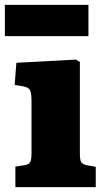

<svg xmlns="http://www.w3.org/2000/svg" viewBox="-32 -766 435 786"><path d="M31 0V-84L70 -90Q86 -93 91.5 -102.5Q97 -112 97 -139V-351Q97 -386 90.5 -397.5Q84 -409 61 -413L28 -418L35 -509L279 -522L295 -512V-138Q295 -112 300 -103Q305 -94 322 -90L360 -83V0ZM-12 -618V-746H330V-618Z"/></svg>

Font: Literata ExtraBold
Style: Regular
Weight: 800
Designer: Latin by Veronika Burian and Jose Scaglione. Greek by Irene Vlachou. Cyrillic by Vera Evstafieva.
Foundry: TypeTogether
Version: Version 3.103;gftools[0.9.29]